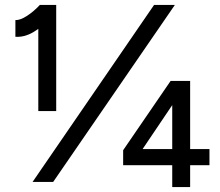

<svg xmlns="http://www.w3.org/2000/svg" viewBox="-20 -742 896 783"><path d="M136.2 -682 142.8 -722H209.2V-289H136.2ZM142.8 -722.2 190.8 -673.6Q152.4 -632.2 115.7 -610.8Q79 -589.4 42.8 -592V-660Q62.6 -659.4 90.2 -677.3Q117.8 -695.2 142.8 -722.2ZM608.4 -722H693.2L196.8 0H112.8ZM482.2 -129.4 675.8 -412 720.6 -370 537.6 -98.6ZM482.2 -129.4 525.8 -134.2H834.2V-68.4H482.2ZM682.4 -368.6 676 -412H755.4V21H682.4Z"/></svg>

Font: 寒蝉端黑体 Light
Style: Regular
Weight: 300
Designer: ChillDuanSans {Warren2060}; 
Source Han Sans {Ryoko NISHIZUKA 西塚涼子 (kana, bopomofo & ideographs); Paul D. Hunt (Latin, G
Foundry: ChillType&Adobe
Version: Version 1.300;Glyphs 3.3 (3306)